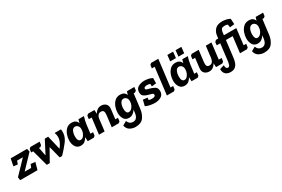

<svg xmlns="http://www.w3.org/2000/svg" viewBox="116 -2067 5377 3659"><g transform="rotate(-30 2804.5 -238.0)"><path d="M388 0H7L-3 -68L270 -353H143L117 -283L27 -293L58 -451H419L434 -383L162 -98H305L334 -168L432 -158Z M955 -148H960Q1006 -212 1025.5 -258.5Q1045 -305 1045 -354Q1045 -402 1025 -451H1164Q1175 -390 1161 -325Q1147 -260 1094 -189Q1068 -155 1020 -99Q972 -43 928 0H876L810 -260H804L658 0H592L496 -353H452L461 -424L492 -451H695L686 -380L655 -353H624L659 -175H665L809 -451H883Z M1670 -451Q1657 -410 1647.5 -371Q1638 -332 1633 -291L1609 -98H1667L1658 -25L1628 0H1493L1489 -92Q1468 -50 1432 -20Q1396 10 1341 10Q1267 10 1230 -46Q1193 -102 1193 -183Q1193 -244 1215 -308Q1237 -372 1282.5 -416Q1328 -460 1401 -460Q1499 -460 1529 -376Q1534 -395 1538.5 -413.5Q1543 -432 1550 -451ZM1421 -362Q1373 -362 1350 -311.5Q1327 -261 1327 -198Q1327 -88 1391 -88Q1432 -88 1461 -127Q1490 -166 1499 -210L1503 -244Q1509 -300 1482.5 -331Q1456 -362 1421 -362Z M1761 -451H1900L1905 -365Q1928 -408 1964 -434Q2000 -460 2050 -460Q2111 -460 2151.5 -422Q2192 -384 2182 -304L2157 -98H2215L2206 -25L2176 0H2022L2053 -254Q2060 -312 2044.5 -337Q2029 -362 1992 -362Q1950 -362 1927 -336Q1904 -310 1897 -267L1865 0H1741L1784 -353H1721L1730 -424Z M2616 -451H2779L2770 -378L2740 -353H2708L2667 -23Q2655 73 2601 147.5Q2547 222 2422 222Q2358 222 2301.5 190.5Q2245 159 2228 81L2316 31Q2349 115 2430 115Q2526 115 2543 -23L2550 -85Q2527 -46 2490 -18Q2453 10 2400 10Q2326 10 2291 -46Q2256 -102 2256 -180Q2256 -243 2279 -307.5Q2302 -372 2348.5 -416Q2395 -460 2468 -460Q2565 -460 2594 -380ZM2488 -362Q2440 -362 2415 -312Q2390 -262 2390 -194Q2390 -147 2404 -117.5Q2418 -88 2451 -88Q2491 -88 2523 -126Q2555 -164 2565 -207L2571 -255Q2573 -307 2547 -334.5Q2521 -362 2488 -362Z M2965 -88Q2997 -88 3017 -99Q3037 -110 3037 -131Q3037 -160 3001.5 -169.5Q2966 -179 2923 -191Q2879 -203 2842.5 -228.5Q2806 -254 2806 -315Q2806 -395 2868 -427.5Q2930 -460 3001 -460Q3038 -460 3086 -451Q3134 -442 3174 -419L3173 -304L3074 -293L3072 -349Q3035 -362 3001 -362Q2981 -362 2958 -353Q2935 -344 2935 -322Q2935 -301 2961 -293Q2987 -285 3030 -274Q3075 -262 3121 -236Q3167 -210 3167 -139Q3167 -62 3109 -26Q3051 10 2971 10Q2928 10 2869 -0.5Q2810 -11 2768 -34L2799 -160L2896 -149L2891 -97Q2908 -91 2931.5 -89.5Q2955 -88 2965 -88Z M3254 -661 3285 -688H3443L3371 -98H3429L3420 -25L3390 0H3235L3307 -590H3245Z M3796 -531 3810 -665H3937L3923 -531ZM3615 -531 3629 -665H3755L3741 -531ZM3955 -451Q3942 -410 3932.5 -371Q3923 -332 3918 -291L3894 -98H3952L3943 -25L3913 0H3778L3774 -92Q3753 -50 3717 -20Q3681 10 3626 10Q3552 10 3515 -46Q3478 -102 3478 -183Q3478 -244 3500 -308Q3522 -372 3568 -416Q3614 -460 3686 -460Q3784 -460 3814 -376Q3818 -395 3823 -413.5Q3828 -432 3835 -451ZM3706 -362Q3658 -362 3635 -311.5Q3612 -261 3612 -198Q3612 -88 3676 -88Q3716 -88 3745.5 -127Q3775 -166 3784 -210L3788 -244Q3794 -300 3767.5 -331Q3741 -362 3706 -362Z M4496 -98 4487 -27 4456 0H4317L4312 -87Q4289 -44 4253 -17.5Q4217 9 4167 9Q4106 9 4065.5 -29Q4025 -67 4035 -147L4060 -353H4002L4011 -426L4041 -451H4195L4164 -197Q4157 -138 4172.5 -113.5Q4188 -89 4225 -89Q4270 -89 4292.5 -119Q4315 -149 4321 -196V-195L4352 -451H4476L4433 -98Z M5023 -451 4980 -98H5037L5028 -25L4998 0H4844L4887 -353H4738L4692 24Q4686 70 4669.5 115.5Q4653 161 4616.5 191.5Q4580 222 4513 222Q4448 222 4406.5 186Q4365 150 4365 72L4462 43Q4462 93 4477.5 108.5Q4493 124 4508 124Q4540 124 4552 88.5Q4564 53 4568 22L4613 -353H4536L4542 -420L4576 -451H4625L4634 -519Q4642 -588 4693 -643Q4744 -698 4853 -698Q4890 -698 4934.5 -689Q4979 -680 5020 -657L5027 -535L4928 -524L4916 -588Q4908 -592 4894.5 -596.5Q4881 -601 4854 -601Q4795 -601 4779 -576Q4763 -551 4759 -522L4750 -451Z M5449 -451H5612L5603 -378L5573 -353H5541L5500 -23Q5488 73 5434 147.5Q5380 222 5255 222Q5191 222 5134.5 190.5Q5078 159 5061 81L5149 31Q5182 115 5263 115Q5359 115 5376 -23L5383 -85Q5360 -46 5323 -18Q5286 10 5233 10Q5159 10 5124 -46Q5089 -102 5089 -180Q5089 -243 5112 -307.5Q5135 -372 5181.5 -416Q5228 -460 5301 -460Q5398 -460 5427 -380ZM5321 -362Q5273 -362 5248 -312Q5223 -262 5223 -194Q5223 -147 5237 -117.5Q5251 -88 5284 -88Q5324 -88 5356 -126Q5388 -164 5398 -207L5404 -255Q5406 -307 5380 -334.5Q5354 -362 5321 -362Z"/></g></svg>

Font: Zilla Slab
Style: Bold Italic
Weight: 700
Italic angle: -6°
Designer: Typotheque.com
Foundry: Typotheque type foundry
Version: Version 1.1; 2017; ttfautohint (v1.6)